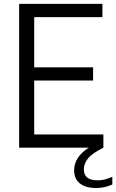

<svg xmlns="http://www.w3.org/2000/svg" viewBox="-20 -760 598 988"><path d="M78.5 0V-740H507V-672H156V-413.5H459V-345.5H156V-68H512V0ZM476 207.5Q420 207.5 390.8 183.8Q361.5 160 361.5 116.5Q361.5 75 390 40Q418.5 5 487.5 -28L512 0Q453.5 29 432.5 55.8Q411.5 82.5 411.5 112Q411.5 168 482.5 168Q499 168 517 164Q535 160 558 150V189.5Q518 207.5 476 207.5Z"/></svg>

Font: Encode Sans SemiCondensed SemiCondensed
Style: Regular
Weight: 400
Width: 4
Designer: Multiple Designers
Foundry: Impallari Type
Version: Version 3.000; ttfautohint (v1.8.3) -l 8 -r 50 -G 200 -x 14 